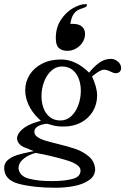

<svg xmlns="http://www.w3.org/2000/svg" viewBox="-55 -717 594 910"><path d="M278.3 -604 280.3 -613.8Q284.7 -636.7 293.9 -649.9Q303.2 -663.1 313.5 -668.7Q323.7 -674.3 337.4 -678.2Q348.6 -682.1 353 -685.1Q357.4 -688 357.4 -694.3Q357.4 -696.3 356.2 -696.8Q355 -697.3 349.1 -697.3Q324.7 -697.3 291.5 -678.7Q258.3 -660.2 233.9 -623.5Q209.5 -586.9 209.5 -536.1Q209.5 -502.4 224.1 -489.3Q238.8 -476.1 264.6 -476.1Q286.1 -476.1 305.4 -487.1Q324.7 -498 336.4 -516.6Q348.1 -535.2 348.1 -556.2Q348.1 -578.1 333.5 -591.1Q318.8 -604 288.6 -604ZM396 84Q393.1 47.9 366.5 24.9Q339.8 2 304.9 -10.3Q270 -22.5 215.8 -35.6Q178.2 -44.9 157 -51.5Q135.7 -58.1 121.8 -68.1Q107.9 -78.1 107.9 -92.3Q107.9 -106 119.1 -114.5Q130.4 -123 144.8 -126.7Q159.2 -130.4 169.4 -130.4Q171.9 -129.9 193.4 -123.5Q214.8 -117.2 246.6 -117.2Q293.5 -117.2 329.6 -136.7Q365.7 -156.2 385.5 -189.9Q405.3 -223.6 405.3 -264.6Q405.3 -302.7 381.3 -354L386.2 -358.4Q388.7 -360.4 397.5 -367.2Q406.2 -374 417.7 -380.4Q429.2 -386.7 438 -386.7Q451.2 -386.7 470.7 -377Q472.2 -376.5 479.2 -373.3Q486.3 -370.1 491.7 -370.1Q504.9 -370.1 512 -376.5Q519 -382.8 519 -394.5Q519 -412.1 503.9 -425Q488.8 -438 470.7 -438Q440.9 -438 415.5 -419.7Q390.1 -401.4 367.2 -372.6Q304.7 -435.1 234.4 -435.1Q183.1 -435.1 144.5 -415.3Q106 -395.5 85.2 -362.1Q64.5 -328.6 64.5 -289.1Q64.5 -255.4 80.3 -220.5Q96.2 -185.5 127.9 -154.8L138.7 -144.5L125 -140.6Q74.7 -126 50.3 -104Q25.9 -82 25.9 -61.5Q25.9 -48.8 34.7 -37.4Q43.5 -25.9 58.6 -19.5L105 -1Q95.2 1 89.8 2.4Q50.8 10.3 25.6 18.1Q0.5 25.9 -17.3 40.8Q-35.2 55.7 -35.2 79.1Q-35.2 136.2 35.2 154.5Q105.5 172.9 208.5 172.9Q252.4 172.9 294.9 165Q337.4 157.2 366.7 137.2Q396 117.2 396 84ZM238.8 -401.9Q269 -401.9 289.1 -385.5Q309.1 -369.1 318.6 -343Q328.1 -316.9 328.1 -287.1Q328.1 -252.9 316.7 -220.2Q305.2 -187.5 283.2 -166.7Q261.2 -146 231.4 -146Q201.2 -146 180.9 -162.4Q160.6 -178.7 151.1 -205.1Q141.6 -231.4 141.6 -261.7Q141.6 -295.4 153.3 -327.9Q165 -360.4 187.3 -381.1Q209.5 -401.9 238.8 -401.9ZM114.3 7.8Q183.6 20 255.1 40.8Q326.7 61.5 326.7 90.8Q326.7 122.1 286.6 131.6Q246.6 141.1 201.2 141.1H182.6Q125 141.1 81.5 129.6Q38.1 118.2 32.7 81.5Q32.7 58.1 50.3 41.5Q67.9 24.9 88.6 16.4Q109.4 7.8 114.3 7.8Z"/></svg>

Font: Radley
Style: Italic
Weight: 400
Italic angle: -12°
Designer: Vernon Adams
Foundry: Vernon Adams
Version: Version 1.003; ttfautohint (v1.6)